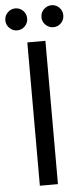

<svg xmlns="http://www.w3.org/2000/svg" viewBox="-86 -908 404 941"><g transform="rotate(-5 115.5 -438.0)"><path d="M71 0V-705H160V0ZM26.7 -768.1Q5 -768.1 -11 -784Q-27 -799.9 -27 -821.8Q-27 -844.7 -11 -860.5Q5 -876.3 26.7 -876.3Q49.1 -876.3 64.8 -860.5Q80.5 -844.7 80.5 -821.8Q80.5 -799.9 64.8 -784Q49.1 -768.1 26.7 -768.1ZM204.7 -768.1Q183.1 -768.1 166.9 -784Q150.7 -799.9 150.7 -821.8Q150.7 -844.7 166.9 -860.5Q183.1 -876.3 204.7 -876.3Q227.2 -876.3 242.7 -860.5Q258.3 -844.7 258.3 -821.8Q258.3 -799.9 242.7 -784Q227.2 -768.1 204.7 -768.1Z"/></g></svg>

Font: TikTok Sans Light
Style: Regular
Weight: 300
Version: Version 4.000